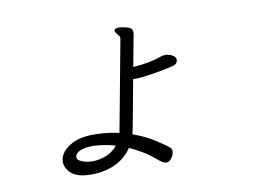

<svg xmlns="http://www.w3.org/2000/svg" viewBox="-67 -645 1133 798"><g transform="rotate(-10 500.0 -245.5)"><path d="M291 -73H281Q260 -73 238 -66.5Q216 -60 210 -43V-42Q207 -28 228.5 -19Q250 -10 277 -10.5Q304 -11 332 -22Q360 -33 380 -58Q353 -66 322 -70ZM531 -489 508 -367Q542 -369 575 -375.5Q608 -382 621.5 -387.5Q635 -393 643 -393H647Q664 -393 677.5 -385Q691 -377 691 -368V-362Q688 -347 672 -343Q638 -334 584.5 -325.5Q531 -317 507 -317L499 -318L461 -113L456 -92Q507 -74 547 -48.5Q587 -23 604 -8Q610 -1 607.5 12Q605 25 596 36.5Q587 48 576.5 48Q566 48 556 41Q546 34 518.5 11.5Q491 -11 432 -39Q378 41 261 43Q197 43 171.5 16Q146 -11 152.5 -41.5Q159 -72 196.5 -95.5Q234 -119 294.5 -119Q355 -119 404 -107L475 -487Q478 -502 472 -505Q467 -513 462 -519Q457 -525 458 -530V-532Q463 -539 476 -539Q489 -539 508.5 -534Q528 -529 532 -520Q536 -511 531 -489Z"/></g></svg>

Font: LXGW Bright GB
Style: Italic
Weight: 400
Italic angle: -12°
Designer: Christian Thalmann (Catharsis Fonts)
Foundry: LXGW / Christian Thalmann (Catharsis Fonts) / Fontworks Inc.
Version: Version 5.510